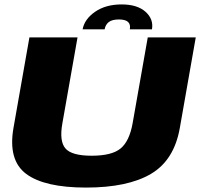

<svg xmlns="http://www.w3.org/2000/svg" viewBox="-20 -844 905 868"><path d="M369 4Q181 4 98.2 -58Q15.5 -120 41 -266L113 -675H330.5L262 -286.5Q247.5 -206 275.8 -173Q304 -140 394.5 -140Q485.5 -140 525.2 -172.8Q565 -205.5 579.5 -286.5L648 -675H865L793 -266Q767.5 -120 662.5 -58Q557.5 4 369 4ZM530 -824Q600.5 -824 637.8 -790.8Q675 -757.5 667 -711.5H567Q575 -756 518 -756Q487 -756 472 -744.5Q457 -733 453 -711.5H353.5Q362 -757.5 410 -790.8Q458 -824 530 -824Z"/></svg>

Font: Anybody ExtraExpanded ExtraBold
Style: Italic
Weight: 800
Width: 8
Italic angle: -10°
Designer: Tyler Finck
Foundry: Etcetera Type Company
Version: Version 1.010; ttfautohint (v1.8.3) -l 8 -r 50 -G 200 -x 14 